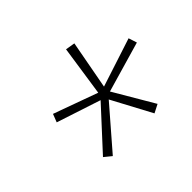

<svg xmlns="http://www.w3.org/2000/svg" viewBox="-101 -940 801 801"><g transform="rotate(-45 300.0 -539.5)"><path d="M172 -313 140 -339 301 -514 106 -578 120 -614 316 -543 349 -766 391 -759 351 -544 566 -614 578 -577 354 -512 458 -335 421 -316 327 -492Z"/></g></svg>

Font: Iosevka Curly XLtExObl
Style: Regular
Weight: 200
Width: 7
Italic angle: -9°
Monospace: yes
Designer: Belleve Invis
Foundry: Belleve Invis
Version: Version 11.0.1; ttfautohint (v1.8.3)